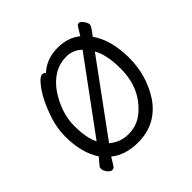

<svg xmlns="http://www.w3.org/2000/svg" viewBox="-137 -624 774 774"><g transform="rotate(-45 250.0 -236.5)"><path d="M86 21Q76 21 66.5 8Q57 -5 57 -14Q57 -23 60 -26L86 -57Q47 -117 47 -207Q47 -252 60 -295Q89 -385 128 -430Q146 -452 158 -452Q170 -452 173 -445Q216 -484 277 -484Q337 -484 376 -452Q398 -489 401.5 -491.5Q405 -494 411 -494Q418 -494 427.5 -480.5Q437 -467 437 -458Q437 -449 410 -415Q454 -352 454 -251Q454 -150 400 -68Q341 16 238 16Q166 16 121 -21Q106 4 100.5 12.5Q95 21 86 21ZM235 -35Q281 -35 317 -63Q399 -129 399 -245Q399 -323 374 -367L153 -65Q188 -35 235 -35ZM123 -106 344 -407Q316 -434 277 -434Q204 -434 152 -362Q103 -287 103 -215Q103 -143 123 -106Z"/></g></svg>

Font: LXGW WenKai Mono TC Light
Style: Regular
Weight: 300
Designer: LXGW / Fontworks Inc.
Foundry: LXGW / Fontworks Inc.
Version: Version 1.330